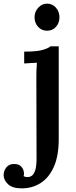

<svg xmlns="http://www.w3.org/2000/svg" viewBox="-108 -765 416 1056"><path d="M11 271Q-40 271 -64 248Q-88 225 -88 198Q-88 174 -73 155.5Q-58 137 -32 137Q-5 136 9.5 152Q24 168 24 190Q24 196 22 204Q31 209 42 209Q64 209 75 193.5Q86 178 89.5 155.5Q93 133 93 113L92 -340Q92 -357 92.5 -377.5Q93 -398 95 -420Q79 -419 58.5 -418Q38 -417 25 -416V-481Q94 -481 126.5 -490.5Q159 -500 169 -510H215V0Q215 93 188 153Q161 213 115 242Q69 271 11 271ZM151 -596Q121 -596 101.5 -617.5Q82 -639 82 -670Q82 -701 102.5 -723Q123 -745 151 -745Q180 -745 199.5 -723Q219 -701 219 -670Q219 -639 200 -617.5Q181 -596 151 -596Z"/></svg>

Font: Lora SemiBold
Style: Regular
Weight: 600
Designer: Olga Karpushina, Alexei Vanyashin (Cyrillic)
Foundry: Cyreal
Version: Version 3.011; ttfautohint (v1.8.4.7-5d5b)